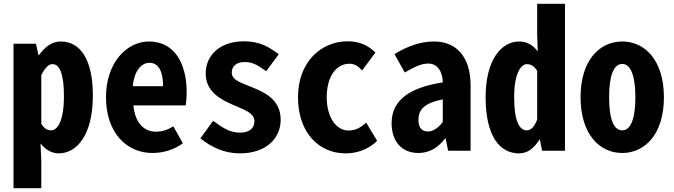

<svg xmlns="http://www.w3.org/2000/svg" viewBox="-20 -792 3540 1009"><path d="M51 197H197V52L193 -38C221 -2 256 14 288 14C383 14 468 -81 468 -290C468 -477 404 -574 299 -574C251 -574 217 -545 185 -503H182L169 -562H51ZM248 -107C231 -107 214 -114 197 -141V-397C217 -436 235 -455 256 -455C294 -455 316 -402 316 -287C316 -157 283 -107 248 -107Z M781 12C839 12 896 -6 941 -39L891 -128C861 -110 834 -100 800 -100C735 -100 690 -147 681 -238H956C958 -252 961 -280 961 -307C961 -463 894 -574 763 -574C646 -574 537 -463 537 -281C537 -95 645 12 781 12ZM678 -339C685 -420 723 -462 766 -462C814 -462 837 -415 837 -339Z M1240 14C1379 14 1455 -65 1455 -163C1455 -267 1373 -306 1306 -333C1246 -358 1198 -370 1198 -411C1198 -443 1221 -466 1266 -466C1311 -466 1337 -447 1379 -418L1445 -507C1397 -543 1347 -575 1263 -575C1139 -575 1061 -505 1061 -405C1061 -310 1141 -268 1207 -240C1266 -214 1317 -198 1317 -155C1317 -121 1294 -95 1242 -95C1187 -95 1153 -119 1100 -157L1033 -65C1091 -18 1160 14 1240 14Z M1796 14C1853 14 1915 -5 1962 -52L1904 -148C1878 -122 1847 -106 1812 -106C1747 -106 1697 -175 1697 -281C1697 -386 1744 -457 1816 -457C1842 -457 1861 -446 1883 -422L1953 -516C1916 -552 1871 -575 1807 -575C1669 -575 1546 -468 1546 -281C1546 -95 1656 14 1796 14Z M2179 12C2234 12 2281 -14 2319 -64H2322L2335 0H2453V-343C2453 -496 2376 -574 2261 -574C2189 -574 2122 -549 2053 -508L2107 -411C2161 -442 2194 -458 2232 -458C2276 -458 2306 -419 2307 -359C2138 -333 2038 -269 2038 -145C2038 -49 2091 12 2179 12ZM2229 -101C2201 -101 2179 -117 2179 -161C2179 -217 2210 -250 2307 -270V-152C2287 -123 2258 -101 2229 -101Z M2708 14C2755 14 2787 -15 2815 -58H2817L2829 0H2949V-772H2803V-611L2806 -522C2780 -556 2749 -574 2708 -574C2615 -574 2532 -478 2532 -281C2532 -81 2603 14 2708 14ZM2748 -107C2709 -107 2682 -157 2682 -281C2682 -403 2716 -455 2749 -455C2769 -455 2787 -445 2803 -420V-163C2786 -122 2769 -107 2748 -107Z M3250 12C3367 12 3469 -84 3469 -281C3469 -478 3367 -574 3250 -574C3133 -574 3031 -478 3031 -281C3031 -84 3133 12 3250 12ZM3250 -107C3206 -107 3181 -164 3181 -281C3181 -397 3206 -456 3250 -456C3293 -456 3319 -397 3319 -281C3319 -164 3293 -107 3250 -107Z"/></svg>

Font: Noto Sans Mono CJK TC
Style: Bold
Weight: 700
Designer: Ryoko NISHIZUKA 西塚涼子 (kana, bopomofo & ideographs); Paul D. Hunt (Latin, Greek & Cyrillic); Sandoll Communications 산돌커뮤니
Foundry: Adobe
Version: Version 2.004;hotconv 1.0.118;makeotfexe 2.5.65603